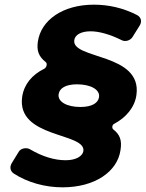

<svg xmlns="http://www.w3.org/2000/svg" viewBox="-20 -714 624 822"><path d="M382 -694C249 -694 155 -628 142 -535C137 -499 144 -473 176 -448C184 -441 179 -425 170 -420C117 -394 83 -353 75 -300C49 -121 348 -148 337 -67C333 -45 305 -28 261 -28C213 -28 161 -44 110 -74C95 -84 69 -80 60 -64L30 -15C21 1 23 18 39 29C98 67 172 88 248 88C386 88 483 21 496 -72C503 -115 492 -139 465 -160C458 -166 460 -180 469 -184C520 -211 557 -255 564 -307C590 -488 286 -459 298 -542C301 -565 327 -580 368 -580C402 -580 449 -568 501 -542C516 -534 537 -540 547 -555L577 -603C589 -621 585 -640 566 -650C507 -680 445 -694 382 -694ZM310 -353C367 -353 409 -331 404 -298C400 -273 374 -256 324 -256C267 -256 226 -278 231 -311C235 -337 262 -353 310 -353Z"/></svg>

Font: Trueno
Style: RoundBdIt
Weight: 700
Designer: Julieta Ulanovsky, Jasper
Foundry: Julieta Ulanovsky, Cannot Into Space Fonts
Version: Version 3.001